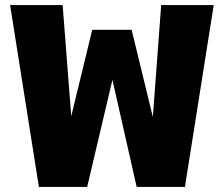

<svg xmlns="http://www.w3.org/2000/svg" viewBox="-20 -740 886 760"><path d="M134 0 20 -720H228L262 -280L345 -622H501L585 -277L618 -720H826L712 0H521L425 -424L325 0Z"/></svg>

Font: Protest Strike
Style: Regular
Weight: 400
Designer: Octavio Pardo
Foundry: Ashler Design
Version: Version 2.005; ttfautohint (v1.8.4.7-5d5b)